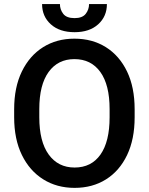

<svg xmlns="http://www.w3.org/2000/svg" viewBox="-20 -910 729 940"><path d="M639.2 -375V-335.9Q639.2 -228.5 602.3 -151.1Q565.4 -73.7 499.3 -32Q433.1 9.8 345.2 9.8Q258.3 9.8 191.7 -32Q125 -73.7 87.2 -151.1Q49.3 -228.5 49.3 -335.9V-375Q49.3 -482.4 86.9 -559.8Q124.5 -637.2 190.9 -679Q257.3 -720.7 344.2 -720.7Q432.1 -720.7 498.5 -679Q564.9 -637.2 602.1 -559.8Q639.2 -482.4 639.2 -375ZM516.6 -335.9V-376Q516.6 -494.6 471.2 -557.6Q425.8 -620.6 344.2 -620.6Q263.7 -620.6 218 -557.6Q172.4 -494.6 172.4 -376V-335.9Q172.4 -216.8 218.5 -153.3Q264.6 -89.8 345.2 -89.8Q427.2 -89.8 471.9 -153.3Q516.6 -216.8 516.6 -335.9ZM416 -890.1H503.4Q503.4 -829.6 460.7 -791Q418 -752.4 345.2 -752.4Q271.5 -752.4 228.8 -791Q186 -829.6 186 -890.1H273.4Q273.4 -863.3 289.6 -842.3Q305.7 -821.3 345.2 -821.3Q383.3 -821.3 399.7 -842.3Q416 -863.3 416 -890.1Z"/></svg>

Font: Vazirmatn UI Medium
Style: Regular
Weight: 500
Designer: Saber Rastikerdar
Foundry: Saber Rastikerdar
Version: Version 33.003